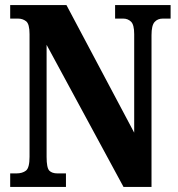

<svg xmlns="http://www.w3.org/2000/svg" viewBox="-20 -734 699 754"><path d="M20 0V-53H44Q68 -53 82 -64Q96 -75 96 -118V-600Q96 -640 82.5 -650.5Q69 -661 51 -661H20V-714H241L507 -213V-600Q507 -637 494.5 -649Q482 -661 464 -661H432V-714H650V-661H619Q599 -661 587 -647.5Q575 -634 575 -596V0H465L163 -558V-118Q163 -75 173.5 -64Q184 -53 206 -53H239V0Z"/></svg>

Font: Noto Serif Tamil ExtraCondensed ExtraBold
Style: Italic
Weight: 800
Width: 2
Italic angle: -12°
Designer: Indian Type Foundry, Tom Grace, and the Monotype Design Team
Foundry: Monotype Imaging Inc.
Version: Version 2.003; ttfautohint (v1.8.4.7-5d5b)